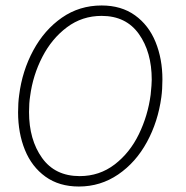

<svg xmlns="http://www.w3.org/2000/svg" viewBox="-20 -672 678 701"><path d="M46 -262Q46 -297 50 -325Q61 -413 101.5 -488Q142 -563 206 -607.5Q270 -652 351 -652Q423 -652 473 -616Q523 -580 548 -518.5Q573 -457 573 -382Q573 -346 569 -317Q557 -228 516.5 -153.5Q476 -79 411.5 -35Q347 9 268 9Q196 9 146 -27Q96 -63 71 -124.5Q46 -186 46 -262ZM530 -326Q534 -364 534 -381Q534 -482 487 -548Q440 -614 351 -614Q280 -614 224.5 -572.5Q169 -531 134.5 -464Q100 -397 90 -321Q86 -296 86 -263Q86 -162 133.5 -95.5Q181 -29 271 -29Q343 -29 398.5 -71.5Q454 -114 487 -182Q520 -250 530 -326Z"/></svg>

Font: Bellota Text Light
Style: Italic
Weight: 300
Italic angle: -7.5°
Designer: Kemie Guaida
Foundry: Kemie Guaida
Version: Version 4.001